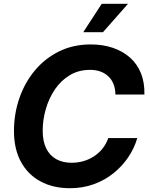

<svg xmlns="http://www.w3.org/2000/svg" viewBox="-20 -969 778 999"><path d="M343.8 10.3Q256.8 10.3 191.2 -24.9Q125.5 -60.1 89.1 -126.7Q52.7 -193.4 52.7 -287.6Q52.7 -376.5 80.6 -457.5Q108.4 -538.6 160.9 -601.8Q213.4 -665 287.1 -701.4Q360.8 -737.8 452.1 -737.8Q515.1 -737.8 567.1 -720.2Q619.1 -702.6 656.7 -669.2Q694.3 -635.7 713.6 -587.4Q732.9 -539.1 731.4 -477.1H580.6Q580.1 -507.3 570.8 -531Q561.5 -554.7 544.2 -571.3Q526.9 -587.9 502.9 -596.7Q479 -605.5 448.7 -605.5Q388.7 -605.5 342.8 -577.6Q296.9 -549.8 265.6 -503.7Q234.4 -457.5 218.3 -401.4Q202.1 -345.2 202.1 -289.1Q202.1 -234.4 220.2 -197.3Q238.3 -160.2 272.2 -141.1Q306.2 -122.1 352.5 -122.1Q385.3 -122.1 415 -130.9Q444.8 -139.6 470 -156.2Q495.1 -172.9 513.9 -196.5Q532.7 -220.2 543.5 -250.5H694.3Q678.7 -197.3 647 -150.4Q615.2 -103.5 569.8 -67.1Q524.4 -30.8 467.3 -10.3Q410.2 10.3 343.8 10.3ZM413.1 -801.3 509.3 -949.2H646L515.6 -801.3Z"/></svg>

Font: Inter 18pt
Style: Bold Italic
Weight: 700
Italic angle: -9.3988°
Designer: Rasmus Andersson
Foundry: rsms
Version: Version 4.001;git-66647c0bb